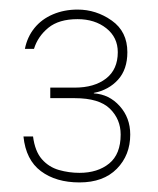

<svg xmlns="http://www.w3.org/2000/svg" viewBox="-20 -727 329 401"><path d="M146 -346Q97 -346 65.5 -369.5Q34 -393 29 -442H49Q53 -411 67.5 -394.5Q82 -378 103 -372Q124 -366 146 -366Q184 -366 208 -385.5Q232 -405 232 -446Q232 -478 209.5 -500Q187 -522 136 -522H85V-544H136Q177 -544 201.5 -563Q226 -582 226 -618Q226 -649 202 -668Q178 -687 142 -687Q103 -687 81 -669Q59 -651 51 -625H32Q37 -650 52 -668.5Q67 -687 90.5 -697Q114 -707 142 -707Q181 -707 213.5 -684Q246 -661 246 -618Q246 -582 226.5 -560.5Q207 -539 176 -533V-532Q208 -530 230 -505.5Q252 -481 252 -446Q252 -403 224 -374.5Q196 -346 146 -346Z"/></svg>

Font: DM Sans 17pt Thin
Style: Regular
Weight: 250
Version: Version 4.004;gftools[0.9.30]